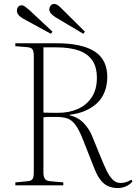

<svg xmlns="http://www.w3.org/2000/svg" viewBox="-20 -943 694 977"><path d="M580 14Q554 14 532 5Q510 -4 492.5 -26Q475 -48 460 -86L404 -228Q383 -282 364 -307.5Q345 -333 322 -340.5Q299 -348 267 -348Q245 -348 230 -348Q215 -348 201 -346V-66Q201 -44 208 -33.5Q215 -23 234 -21L302 -15V0H58V-15L121 -21Q140 -23 146 -32.5Q152 -42 152 -68V-655Q152 -682 145.5 -691.5Q139 -701 119 -703L58 -708V-723H265Q333 -723 382.5 -712Q432 -701 464 -679.5Q496 -658 511 -625.5Q526 -593 526 -550Q526 -527 520.5 -502.5Q515 -478 502.5 -455Q490 -432 467.5 -412.5Q445 -393 413 -379Q381 -365 335 -359V-356Q379 -346 408 -314.5Q437 -283 451 -245L489 -152Q505 -112 520 -80Q535 -48 552.5 -30Q570 -12 592 -12Q610 -12 624 -17Q638 -22 648 -29L654 -19Q640 -3 620 5.5Q600 14 580 14ZM277 -369Q332 -369 376 -388.5Q420 -408 446.5 -447.5Q473 -487 473 -547Q473 -602 449.5 -636Q426 -670 380.5 -686Q335 -702 267 -702H201V-370Q232 -369 249.5 -369Q267 -369 277 -369ZM404 -771 263 -855Q246 -866 238.5 -875.5Q231 -885 231 -895Q231 -906 238 -914.5Q245 -923 255 -923Q263 -923 271 -918.5Q279 -914 292 -901L412 -782ZM239 -771 98 -848Q81 -858 73.5 -868Q66 -878 66 -889Q66 -900 72.5 -908Q79 -916 90 -916Q98 -916 105.5 -911Q113 -906 127 -894L247 -782Z"/></svg>

Font: Literata 60pt ExtraLight
Style: Regular
Weight: 250
Designer: Latin by Veronika Burian and Jose Scaglione. Greek by Irene Vlachou. Cyrillic by Vera Evstafieva.
Foundry: TypeTogether
Version: Version 3.103;gftools[0.9.29]